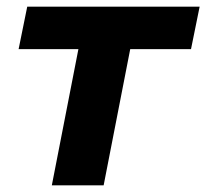

<svg xmlns="http://www.w3.org/2000/svg" viewBox="-20 -558 621 578"><path d="M136 0 216 -410H36L62 -538H581L555 -410H372L292 0Z"/></svg>

Font: Montserrat
Style: Bold Italic
Weight: 700
Italic angle: -11.3°
Designer: Julieta Ulanovsky
Foundry: Julieta Ulanovsky
Version: Version 9.000; ttfautohint (v1.8.4.7-5d5b)